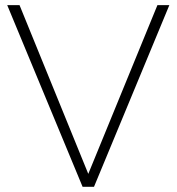

<svg xmlns="http://www.w3.org/2000/svg" viewBox="-20 -719 680 739"><path d="M7.8 -699.2H55.2L319.8 -49.8L585.9 -699.2H631.8L341.8 0H297.9Z"/></svg>

Font: Montserrat Ultra Light
Style: Regular
Weight: 200
Designer: Julieta Ulanovsky
Foundry: Julieta Ulanovsky
Version: Version 3.001;PS 003.001;hotconv 1.0.70;makeotf.lib2.5.58329